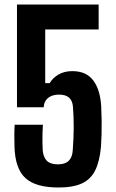

<svg xmlns="http://www.w3.org/2000/svg" viewBox="-20 -820 513 849"><path d="M238.9 9.1Q137.6 9.1 92.2 -32.7Q46.9 -74.5 44.1 -171.1Q43.4 -199.9 43.4 -222Q43.4 -244.2 44.9 -268.5H169.7Q168.3 -251.7 167.9 -230.7Q167.4 -209.7 167.7 -189.5Q167.9 -169.4 168.9 -155Q171.7 -124.4 187.4 -108.8Q203.1 -93.3 235.5 -93.3Q267.9 -93.3 283.8 -108.8Q299.7 -124.4 301.7 -155Q305.5 -205.3 305.9 -252.9Q306.3 -300.6 302.7 -346.4Q301 -374.1 285.8 -387.9Q270.6 -401.6 241.8 -401.6Q221.1 -401.6 206 -395Q191 -388.3 182.5 -375.8Q174 -363.3 173.5 -345.8H55.1V-800H416.2V-689.7H179.9V-452.4H199.8Q211.9 -474.4 237.9 -490Q263.9 -505.5 299.9 -505.5Q361.9 -505.5 392.8 -463.8Q423.7 -422 427.5 -348.8Q429 -317.3 429.5 -286.5Q429.9 -255.8 429.1 -226.7Q428.4 -197.5 426.5 -171.1Q420.7 -106.7 401.1 -67Q381.6 -27.3 342.5 -9.1Q303.4 9.1 238.9 9.1Z"/></svg>

Font: Big Shoulders Display SC Thin
Style: Regular
Weight: 100
Designer: Patric King
Foundry: XO Type Co
Version: Version 2.002